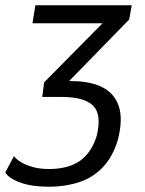

<svg xmlns="http://www.w3.org/2000/svg" viewBox="-40 -516 549 727"><path d="M143 191Q81 191 37.5 175.5Q-6 160 -20 137L13 75Q27 95 63 109.5Q99 124 144 124Q218 124 262 93.5Q306 63 326 -1Q346 -83 312.5 -116Q279 -149 193 -149H120L127 -204L373 -453L369 -428H83L94 -496H459L449 -442L211 -198L199 -209H228Q301 -209 347 -186Q393 -163 409.5 -114.5Q426 -66 407 11Q388 76 350.5 116Q313 156 260.5 173.5Q208 191 143 191Z"/></svg>

Font: Nunito Sans 7pt Condensed
Style: Italic
Weight: 400
Width: 3
Italic angle: -9°
Designer: Vernon Adams
Foundry: Vernon Adams
Version: Version 3.101;gftools[0.9.27]